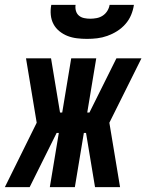

<svg xmlns="http://www.w3.org/2000/svg" viewBox="-63 -770 602 790"><path d="M-43 0 88 -265 44 -530H147L184 -307H193L230 -530H333L296 -307H305L416 -530H519L387 -265L431 0H328L291 -223H282L245 0H142L179 -223H170L59 0ZM295 -610Q274 -610 253.5 -612.5Q233 -615 215 -622Q197 -629 181.5 -641.5Q166 -654 157 -671Q148 -688 146 -708.5Q144 -729 148 -750H248Q246 -737 249.5 -725Q253 -713 262 -705.5Q271 -698 283.5 -695.5Q296 -693 308 -693Q321 -693 334.5 -695.5Q348 -698 359.5 -705.5Q371 -713 378.5 -725Q386 -737 388 -750H488Q485 -729 476.5 -708.5Q468 -688 453 -671Q438 -654 419 -642Q400 -630 379 -622.5Q358 -615 337 -612.5Q316 -610 295 -610Z"/></svg>

Font: Iosevka Curly Heavy Oblique
Style: Regular
Weight: 900
Italic angle: -9°
Monospace: yes
Designer: Belleve Invis
Foundry: Belleve Invis
Version: Version 11.1.0; ttfautohint (v1.8.3)